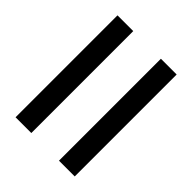

<svg xmlns="http://www.w3.org/2000/svg" viewBox="-47 -644 638 638"><g transform="rotate(-45 272.0 -325.0)"><path d="M512 -186H33V-260H512ZM512 -390H33V-464H512Z"/></g></svg>

Font: Source Serif 4 SmText Semibold
Style: Regular
Weight: 600
Designer: Frank Grießhammer
Foundry: Adobe
Version: Version 4.005;hotconv 1.1.0;makeotfexe 2.6.0